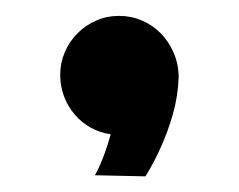

<svg xmlns="http://www.w3.org/2000/svg" viewBox="-20 -170 303 243"><path d="M206.1 -71.8Q205.1 -46.9 198.5 -24.4Q191.9 -2 184.1 15.1Q175.3 35.2 164.1 53.2L100.1 51.8Q103.5 45.9 106.9 38.1Q109.9 31.2 113.3 21.7Q116.7 12.2 120.1 0Q106.4 -2 94.7 -8.5Q83 -15.1 74.5 -25.1Q65.9 -35.2 61 -48.1Q56.2 -61 56.2 -75.2Q56.2 -90.3 62 -104Q67.9 -117.7 78.1 -127.9Q88.4 -138.2 101.8 -144Q115.2 -149.9 130.9 -149.9Q146 -149.9 159.7 -144Q173.3 -138.2 183.6 -127.7Q193.8 -117.2 200 -102.8Q206.1 -88.4 206.1 -71.8Z"/></svg>

Font: Bruno Ace SC
Style: Regular
Weight: 400
Designer: Astigmatic (AOETI)
Foundry: Astigmatic (AOETI)
Version: Version 1.000